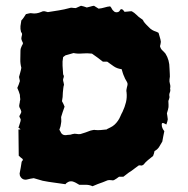

<svg xmlns="http://www.w3.org/2000/svg" viewBox="-20 -626 651 666"><path d="M570 -319Q572 -312 569 -305Q566 -298 568 -290Q568 -286 566 -282Q566 -280 565 -278.5Q564 -277 564 -276Q565 -260 564.5 -254.5Q564 -249 559 -233Q560 -229 560.5 -223.5Q561 -218 562 -212Q561 -205 557 -194Q554 -196 551.5 -197Q549 -198 547 -199Q541 -201 541 -194Q541 -187 543.5 -181.5Q546 -176 550 -171Q548 -163 546.5 -154Q545 -145 543 -135Q538 -126 532 -116.5Q526 -107 516 -102Q515 -97 514 -93.5Q513 -90 511 -85Q502 -78 493 -70.5Q484 -63 478 -55Q473 -51 469 -52Q465 -53 461 -52Q454 -47 447.5 -42Q441 -37 434 -32Q427 -28 421 -23Q415 -18 408 -13H393Q388 -9 384 -6.5Q380 -4 375 -1Q372 -1 370.5 -0.5Q369 0 367 -1Q357 -2 353 -0.5Q349 1 337 6Q328 9 319 12.5Q310 16 301 20Q290 15 278.5 15Q267 15 255 15Q249 11 243 8Q239 6 236.5 5Q234 4 230 3Q228 3 224.5 3Q221 3 217 5Q215 6 212 8Q209 10 207 13Q188 10 168 7.5Q148 5 128 1Q120 -1 112.5 -3.5Q105 -6 97 -8Q91 -7 85 -6Q79 -5 72 -3Q56 -1 49 -17Q49 -19 48.5 -21Q48 -23 48 -24Q50 -35 52 -45Q54 -55 55 -64Q55 -66 59 -70V-74Q55 -77 51.5 -80Q48 -83 45 -86L44 -176V-177H51Q50 -179 48 -180.5Q46 -182 44 -183Q44 -183 47 -192Q50 -201 51 -205Q53 -211 50.5 -215Q48 -219 47 -223Q49 -227 51 -230.5Q53 -234 54 -238Q53 -243 51 -247Q49 -251 47 -255Q46 -260 47.5 -265.5Q49 -271 49 -275Q51 -280 50 -285Q49 -290 49 -297Q46 -308 40 -321Q43 -327 45 -333Q47 -339 49 -345L46 -359Q48 -367 50.5 -375.5Q53 -384 54 -391Q50 -406 50.5 -420.5Q51 -435 51 -450Q51 -458 56 -468Q58 -470 58.5 -472.5Q59 -475 60 -476Q55 -486 54 -491Q54 -497 56 -503.5Q58 -510 53 -515Q50 -526 51 -535.5Q52 -545 54 -555Q59 -560 62.5 -565.5Q66 -571 70 -577Q75 -578 80.5 -579.5Q86 -581 90 -580Q106 -577 124 -585Q129 -588 134.5 -587Q140 -586 146 -584Q165 -587 184 -590Q203 -593 221 -598Q226 -600 231 -599Q236 -598 243 -598L261 -606Q266 -605 271 -603.5Q276 -602 281 -600Q287 -601 293 -603Q299 -605 306 -606Q310 -604 314 -601Q318 -598 322 -596Q333 -597 342.5 -600Q352 -603 362 -604Q366 -600 368 -595.5Q370 -591 374 -588Q378 -583 385.5 -583.5Q393 -584 396 -590Q398 -595 402.5 -594Q407 -593 412 -585Q418 -585 424 -586Q430 -587 437 -587Q442 -584 445.5 -581.5Q449 -579 453 -575Q457 -571 461 -567.5Q465 -564 470 -561Q476 -558 478 -552Q482 -546 487.5 -540.5Q493 -535 498 -530Q506 -521 522 -516Q524 -515 526.5 -514Q529 -513 530 -512Q532 -504 534.5 -496.5Q537 -489 538 -481Q537 -472 535 -466Q537 -457 543 -451.5Q549 -446 554 -440Q568 -418 568 -389Q568 -379 569 -369.5Q570 -360 568 -351Q567 -343 569.5 -335Q572 -327 570 -319ZM422 -338Q420 -343 416.5 -348.5Q413 -354 411 -360Q408 -366 406 -372.5Q404 -379 402 -386Q386 -388 374.5 -396Q363 -404 352 -412H337Q327 -420 318 -426.5Q309 -433 299 -440Q282 -442 265.5 -440.5Q249 -439 235 -442Q226 -439 219.5 -437.5Q213 -436 207 -434Q201 -430 199 -428Q196 -413 197 -398Q198 -383 199 -368Q203 -362 200.5 -356.5Q198 -351 199 -346Q200 -343 200.5 -340Q201 -337 202 -332Q200 -326 199.5 -319.5Q199 -313 198 -305Q198 -289 195 -275Q198 -270 200 -265.5Q202 -261 204 -256Q201 -247 197.5 -237.5Q194 -228 192 -220Q192 -215 192.5 -210Q193 -205 192 -200Q191 -188 186 -176L190 -169Q196 -154 214 -158Q225 -158 232 -161Q239 -163 245.5 -161.5Q252 -160 259 -161Q267 -163 276.5 -166.5Q286 -170 294 -173Q299 -174 303 -175Q307 -176 311 -175Q320 -174 330 -175Q340 -176 350 -177Q352 -179 356 -180.5Q360 -182 363 -184Q378 -191 389 -207Q394 -214 397.5 -222.5Q401 -231 405 -238Q413 -255 417 -271.5Q421 -288 419 -306Q418 -310 418.5 -314Q419 -318 420 -322Q421 -326 422 -330Q423 -334 422 -338Z"/></svg>

Font: Darumadrop One
Style: Regular
Weight: 400
Version: Version 1.000